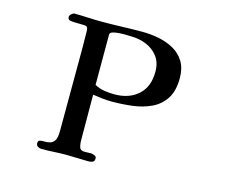

<svg xmlns="http://www.w3.org/2000/svg" viewBox="-104 -888 1208 1027"><g transform="rotate(15 500.0 -374.5)"><path d="M686 -558Q686 -609 661 -642Q636 -675 596 -691.5Q556 -708 509 -708Q500 -708 491 -708.5Q482 -709 473 -709Q466 -709 447 -708Q428 -707 411.5 -702.5Q395 -698 395 -686V-408Q420 -394 448.5 -389.5Q477 -385 505 -385Q586 -385 636 -430Q686 -475 686 -558ZM821 -559Q821 -488 793 -445Q765 -402 718.5 -380Q672 -358 615.5 -351Q559 -344 502 -344Q475 -344 448.5 -347Q422 -350 396 -354Q396 -290 396.5 -226.5Q397 -163 397 -100Q397 -81 402 -64Q407 -47 431 -47Q439 -47 448 -47.5Q457 -48 465 -48Q473 -48 485 -43.5Q497 -39 497 -28Q497 -12 487 -7.5Q477 -3 464 -3Q433 -3 403 -4.5Q373 -6 342 -6Q308 -6 273 -4Q238 -2 203 -2Q193 -2 183.5 -8Q174 -14 174 -25Q174 -40 184 -42.5Q194 -45 209.5 -44.5Q225 -44 240 -48Q255 -52 265 -67.5Q275 -83 275 -120Q275 -235 275.5 -350Q276 -465 276 -580Q276 -603 275.5 -626Q275 -649 275 -672Q275 -687 270.5 -694Q266 -701 249 -701Q237 -701 224.5 -701.5Q212 -702 200 -702Q189 -702 175.5 -704.5Q162 -707 162 -722Q162 -730 171 -738.5Q180 -747 188 -747Q226 -747 264 -745Q302 -743 340 -743Q396 -743 452 -745Q508 -747 564 -747Q610 -747 655.5 -738Q701 -729 738.5 -708Q776 -687 798.5 -650.5Q821 -614 821 -559Z"/></g></svg>

Font: Kaisei Tokumin
Style: Bold
Weight: 700
Designer: Font-Kai, 金井和夫
Foundry: KAZUO KANAI
Version: Version 5.003